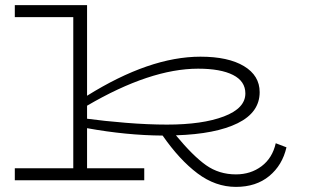

<svg xmlns="http://www.w3.org/2000/svg" viewBox="-20 -706 1209 752"><path d="M1102 -129Q1086 -59 1034.5 -16.5Q983 26 904 26Q824 26 753.5 -27Q683 -80 617 -175Q475 -176 321 -204V-47H545V0H38V-47H267V-639H38V-686H321V-331Q566 -484 765 -484Q874 -484 935.5 -447Q997 -410 997 -345Q997 -266 911 -223.5Q825 -181 669 -176Q736 -95 787 -59Q838 -23 904 -23Q962 -23 1004.5 -55Q1047 -87 1060 -145ZM321 -241Q387 -232 473 -225Q559 -218 634 -218Q773 -218 857 -250Q941 -282 941 -340Q941 -388 892.5 -412.5Q844 -437 756 -437Q569 -437 321 -292Z"/></svg>

Font: BioRhyme Expanded Light
Style: Regular
Weight: 300
Width: 7
Designer: Aoife Mooney
Foundry: Aoife Mooney Type
Version: Version 1.001